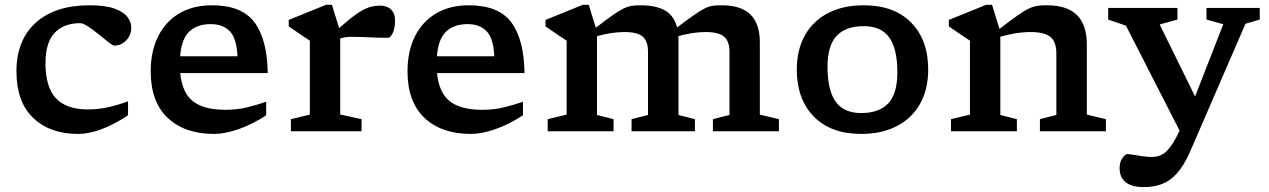

<svg xmlns="http://www.w3.org/2000/svg" viewBox="-20 -547 5288 800"><path d="M353 -525Q420 -525 457.8 -511Q495.5 -497 511.2 -475.8Q527 -454.5 527 -432.5Q527 -401 506 -379Q485 -357 456 -357Q450 -357 432 -371.2Q414 -385.5 391.2 -404Q368.5 -422.5 347.2 -436.5Q326 -450.5 314 -450.5Q246 -450.5 207.8 -410.2Q169.5 -370 169.5 -283.5Q169.5 -184 213.2 -137.5Q257 -91 346.5 -91Q387.5 -91 428.5 -99.8Q469.5 -108.5 513.5 -125V-66.5Q395.5 11 305 11Q188 11 118.2 -55.8Q48.5 -122.5 48.5 -249.5Q48.5 -379.5 128.8 -452.2Q209 -525 353 -525Z M863 -525Q987.5 -525 1040.5 -453.8Q1093.5 -382.5 1095.5 -242.5H731Q739 -160 784.5 -124.8Q830 -89.5 919 -89.5Q969 -89.5 1011 -100Q1053 -110.5 1089 -123V-66.5Q1031.5 -29 974.5 -9Q917.5 11 872 11Q749.5 11 678.8 -55.8Q608 -122.5 608 -249.5Q608 -334 639 -395.8Q670 -457.5 727.2 -491.2Q784.5 -525 863 -525ZM858.5 -446.5Q801.5 -446.5 768.8 -415.5Q736 -384.5 730.5 -312.5H969.5Q966 -388 937.2 -417.2Q908.5 -446.5 858.5 -446.5Z M1564.5 -523.5Q1593 -523.5 1609.5 -507.2Q1626 -491 1626 -462Q1626 -428 1616.2 -408.8Q1606.5 -389.5 1597 -389.5Q1557 -389.5 1519.2 -391.5Q1481.5 -393.5 1443.5 -393.5Q1430.5 -393.5 1419.8 -392Q1409 -390.5 1397.5 -386.5V-70L1486.5 -50.5V0H1192V-50.5L1271 -69.5V-377.5Q1261 -384 1236 -401Q1211 -418 1183 -437V-464L1338.5 -527H1363L1393 -429.5Q1437.5 -469.5 1467 -489.8Q1496.5 -510 1518.8 -516.8Q1541 -523.5 1564.5 -523.5Z M1933 -525Q2057.5 -525 2110.5 -453.8Q2163.5 -382.5 2165.5 -242.5H1801Q1809 -160 1854.5 -124.8Q1900 -89.5 1989 -89.5Q2039 -89.5 2081 -100Q2123 -110.5 2159 -123V-66.5Q2101.5 -29 2044.5 -9Q1987.5 11 1942 11Q1819.5 11 1748.8 -55.8Q1678 -122.5 1678 -249.5Q1678 -334 1709 -395.8Q1740 -457.5 1797.2 -491.2Q1854.5 -525 1933 -525ZM1928.5 -446.5Q1871.5 -446.5 1838.8 -415.5Q1806 -384.5 1800.5 -312.5H2039.5Q2036 -388 2007.2 -417.2Q1978.5 -446.5 1928.5 -446.5Z M2807 -376.5V-68L2875.5 -50.5V0H2611.5V-50.5L2680 -68V-332.5Q2680 -375.5 2658 -394.5Q2636 -413.5 2582 -413.5Q2554 -413.5 2524 -408.8Q2494 -404 2467.5 -396V-68L2536.5 -50.5V0H2262V-50.5L2341 -69.5V-377.5Q2332.5 -383 2309.8 -398.2Q2287 -413.5 2253 -437V-464L2408.5 -527H2433L2462.5 -431.5Q2505.5 -464.5 2532.5 -483.5Q2559.5 -502.5 2577.5 -511.2Q2595.5 -520 2611.2 -522.5Q2627 -525 2648 -525Q2713.5 -525 2751.2 -503.2Q2789 -481.5 2801 -432.5Q2844 -465 2870.8 -483.8Q2897.5 -502.5 2915.5 -511.5Q2933.5 -520.5 2949.2 -522.8Q2965 -525 2986 -525Q3068.5 -525 3107.2 -486.2Q3146 -447.5 3146 -371.5V-69.5L3225.5 -50.5V0H2950.5V-50.5L3019.5 -68V-332Q3019.5 -375 2997 -394.2Q2974.5 -413.5 2920 -413.5Q2892 -413.5 2862.2 -408.8Q2832.5 -404 2806.5 -396.5Q2807 -387 2807 -376.5Z M3568 11Q3442 11 3371 -61.2Q3300 -133.5 3300 -256.5Q3300 -339 3333.5 -399.2Q3367 -459.5 3429.8 -492.2Q3492.5 -525 3579.5 -525Q3705.5 -525 3776.5 -452.8Q3847.5 -380.5 3847.5 -257.5Q3847.5 -175 3813.8 -114.8Q3780 -54.5 3717.2 -21.8Q3654.5 11 3568 11ZM3568.5 -76Q3643.5 -76 3681.2 -116.5Q3719 -157 3719 -245.5Q3719 -343 3685.5 -390.5Q3652 -438 3578.5 -438Q3503.5 -438 3465.8 -397.5Q3428 -357 3428 -268.5Q3428 -171 3461.8 -123.5Q3495.5 -76 3568.5 -76Z M4313 -50.5 4381.5 -68V-325Q4381.5 -372 4357.2 -392.8Q4333 -413.5 4274 -413.5Q4243 -413.5 4210 -408Q4177 -402.5 4148 -394V-68L4217 -50.5V0H3942.5V-50.5L4021.5 -69.5V-377.5Q4013 -383 3990.2 -398.2Q3967.5 -413.5 3933.5 -437V-464L4089 -527H4113.5L4144.5 -426.5Q4190 -461.5 4218.2 -481.5Q4246.5 -501.5 4265.8 -510.8Q4285 -520 4301.5 -522.5Q4318 -525 4340.5 -525Q4427 -525 4467.8 -483.8Q4508.5 -442.5 4508.5 -362.5V-69.5L4588 -50.5V0H4313Z M4746.5 232.5Q4645 232.5 4645 153Q4645 128.5 4656.5 111.8Q4668 95 4677 95Q4684.5 95 4702.2 98Q4720 101 4740.8 104Q4761.5 107 4778 107Q4816.5 107 4841.5 82.2Q4866.5 57.5 4892.5 2.5L4895 -2.5L4671.5 -440L4597.5 -465.5V-514H4886V-465.5L4812 -445L4959.5 -145L5077 -446L5007 -465.5V-514H5229V-465.5L5169.5 -448L4940 82Q4906 161 4861.2 196.8Q4816.5 232.5 4746.5 232.5Z"/></svg>

Font: Newsreader 6pt Medium
Style: Regular
Weight: 500
Designer: Hugues Gentile
Foundry: Production Type
Version: Version 1.003; ttfautohint (v1.8.3)